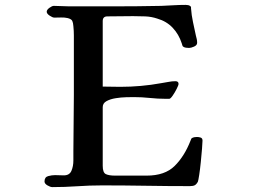

<svg xmlns="http://www.w3.org/2000/svg" viewBox="-20 -767 1040 785"><path d="M808 -192Q808 -184 806 -159Q804 -134 801 -104.5Q798 -75 794.5 -52Q791 -29 789 -24Q783 -13 776 -9.5Q769 -6 756 -6Q666 -6 576.5 -7.5Q487 -9 397 -9Q346 -9 295.5 -5.5Q245 -2 194 -2Q186 -2 174 -9Q162 -16 162 -25Q162 -43 177 -47Q192 -51 205 -51Q214 -51 223 -50.5Q232 -50 241 -50Q264 -50 272 -68.5Q280 -87 280 -111Q280 -135 280 -149Q280 -206 281 -263.5Q282 -321 282 -378V-583Q282 -603 282 -622Q282 -641 280 -660Q279 -674 275.5 -681.5Q272 -689 257 -693Q244 -696 230 -695.5Q216 -695 202 -695Q195 -695 183 -703Q171 -711 171 -719Q171 -727 182 -735Q193 -743 200 -743Q216 -743 232 -742Q248 -741 264 -741Q308 -741 352 -741Q396 -741 440 -741Q490 -741 540 -741.5Q590 -742 640 -743Q665 -744 689.5 -745.5Q714 -747 739 -747Q744 -747 749.5 -746Q755 -745 759 -741Q761 -740 761 -737.5Q761 -735 761 -733Q763 -705 769 -677Q775 -649 781 -621Q783 -614 784.5 -607Q786 -600 786 -592Q786 -582 773.5 -576.5Q761 -571 753 -571Q747 -571 740 -572Q733 -573 728 -577Q726 -579 725 -583.5Q724 -588 723 -590Q711 -627 686 -653.5Q661 -680 623 -691Q599 -699 574 -700Q549 -701 524 -701Q498 -701 471.5 -700.5Q445 -700 419 -700Q400 -700 400 -681V-413Q418 -413 436 -412.5Q454 -412 472 -412Q557 -412 639 -427Q653 -429 668 -432Q683 -435 697 -435Q710 -435 710 -424Q710 -419 702.5 -404Q695 -389 686 -376Q677 -363 672 -363H658Q625 -363 592.5 -366.5Q560 -370 527 -370Q517 -370 496 -369.5Q475 -369 453 -365.5Q431 -362 415.5 -353.5Q400 -345 400 -329V-89Q400 -61 413 -55Q426 -49 450 -49H580Q654 -49 694 -88.5Q734 -128 759 -192Q760 -194 761 -197Q762 -200 764 -202Q769 -205 774.5 -206Q780 -207 785 -207Q793 -207 800.5 -204.5Q808 -202 808 -192Z"/></svg>

Font: Kaisei Tokumin
Style: Bold
Weight: 700
Designer: Font-Kai, 金井和夫
Foundry: KAZUO KANAI
Version: Version 5.003